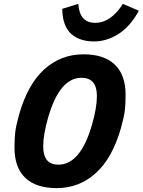

<svg xmlns="http://www.w3.org/2000/svg" viewBox="-20 -948 731 983"><path d="M466.8 -831.1Q547.9 -831.1 608.9 -928.2L690.9 -893.1Q646.5 -811.5 585.9 -773.7Q525.4 -735.8 461.9 -735.8Q427.2 -735.8 398.9 -744.4Q370.6 -752.9 347.7 -771.7Q324.7 -790.5 311.8 -824Q298.8 -857.4 298.8 -902.8L380.9 -928.2Q387.2 -831.1 466.8 -831.1ZM407.2 -669.9Q513.2 -669.9 568.1 -616.9Q623 -564 623 -462.9Q623 -415 619.1 -382.6Q615.2 -350.1 599.1 -292Q555.2 -138.2 470.2 -61.5Q385.3 15.1 270 15.1Q164.1 15.1 109.1 -37.8Q54.2 -90.8 54.2 -191.9Q54.2 -239.7 58.1 -272.2Q62 -304.7 78.1 -362.8Q122.1 -516.6 207 -593.3Q292 -669.9 407.2 -669.9ZM278.8 -105Q392.6 -105 451.2 -310.1Q476.1 -396 476.1 -457Q476.1 -549.8 397 -549.8Q284.7 -549.8 226.1 -345.2Q201.2 -259.3 201.2 -198.2Q201.2 -105 278.8 -105Z"/></svg>

Font: IntelOne Mono Bold
Style: Italic
Weight: 700
Italic angle: -16°
Designer: Fred Shallcrass
Foundry: Frere-Jones Type LLC
Version: Version 1.200;hotconv 1.1.0;makeotfexe 2.6.0;FJTRelease1.2